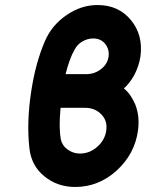

<svg xmlns="http://www.w3.org/2000/svg" viewBox="-20 -732 581 764"><path d="M368 -712Q303 -712 245 -672Q187 -633 159 -569Q121 -481 104 -367Q95 -309 93 -252.5Q91 -196 97 -142Q105 -72 156 -31Q208 12 279 12Q372 12 444 -53Q516 -119 529 -212Q537 -269 518 -317Q510 -335 499.5 -351Q489 -367 473 -380Q485 -391 495 -404Q505 -417 513 -431Q533 -468 539 -508Q550 -593 501 -652Q452 -712 368 -712ZM350 -579Q381 -579 398 -558Q416 -536 412 -506Q407 -476 382 -457Q356 -437 324 -437H241Q248 -466 257.5 -492Q267 -518 276 -533Q281 -543 288.5 -551.5Q296 -560 306 -566Q328 -579 350 -579ZM221 -303H318Q358 -303 383 -277Q408 -252 403 -214Q398 -175 367 -148Q337 -121 298 -121Q271 -121 249 -137Q238 -145 231.5 -155Q225 -165 222 -177Q218 -199 217.5 -230Q217 -261 221 -303Z"/></svg>

Font: Unageo
Style: Bold-Italic
Weight: 700
Designer: Richard Sepsi
Foundry: Richard Sepsi
Version: Version 2.000